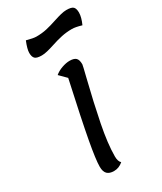

<svg xmlns="http://www.w3.org/2000/svg" viewBox="-215 -918 858 1019"><g transform="rotate(-30 213.5 -408.5)"><path d="M113 -33Q113 -75 133 -184Q153 -293 204 -525L163 -566Q182 -582 208 -591Q234 -600 255 -600Q282 -600 293.5 -589Q305 -578 305 -550Q305 -545 288 -477Q255 -344 232.5 -230.5Q210 -117 210 -40Q210 -9 224 3Q199 25 168 25Q141 25 127 11.5Q113 -2 113 -33ZM91 -743Q91 -766 109 -810Q149 -799 168 -799Q202 -799 231 -805.5Q260 -812 299 -825Q320 -832 340 -837Q360 -842 375 -842Q407 -842 417 -831.5Q427 -821 427 -797Q427 -769 409 -729Q372 -740 350 -740Q317 -740 286.5 -733.5Q256 -727 220 -715Q199 -708 178.5 -703Q158 -698 143 -698Q112 -698 101.5 -708.5Q91 -719 91 -743Z"/></g></svg>

Font: Lemonada Light
Style: Regular
Weight: 300
Designer: Mohamed Gaber (Arabic) Eduardo Tunni (Latin)
Foundry: Kief Type Foundry
Version: Version 3.006